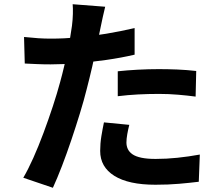

<svg xmlns="http://www.w3.org/2000/svg" viewBox="-20 -830 1040 901"><path d="M473.6 -798.4Q468.1 -777.8 462.1 -749Q456.2 -720.1 452.6 -704Q445.6 -669.9 435.4 -620.8Q425.3 -571.6 412.7 -517.1Q400.1 -462.5 386.9 -411.9Q373.9 -359.5 354.9 -297.7Q335.9 -235.8 314.5 -172.4Q293.1 -109.1 271 -51.4Q248.8 6.2 228.2 51.2L89.3 4.1Q111.5 -33.6 136.1 -88.3Q160.6 -143.1 184.1 -206.1Q207.5 -269 228 -331.2Q248.4 -393.4 262.4 -445.6Q272.2 -481.1 280.9 -518.2Q289.6 -555.3 297 -590.3Q304.3 -625.2 309.5 -655.7Q314.7 -686.3 317.7 -708.8Q321.3 -736.8 322 -764.7Q322.7 -792.5 321 -810.2ZM218.5 -648.7Q280 -648.7 345.9 -654.6Q411.7 -660.5 479.1 -671.8Q546.5 -683.1 611.7 -698.3V-573.5Q549.7 -558.9 479.7 -548.9Q409.7 -538.9 341.7 -533.4Q273.8 -527.9 217.3 -527.9Q181.3 -527.9 152.1 -529.3Q122.8 -530.7 96.2 -531.9L92.8 -656.5Q131.9 -652.5 160.1 -650.6Q188.3 -648.7 218.5 -648.7ZM532.6 -495.5Q575.1 -500.1 625.8 -502.9Q676.6 -505.6 725.1 -505.6Q767.8 -505.6 812.3 -503.8Q856.8 -501.9 900.8 -496.9L898 -376.7Q860.6 -381.7 816.4 -385.5Q772.1 -389.3 726 -389.3Q674.7 -389.3 627.3 -386.8Q580 -384.3 532.6 -378.5ZM586.7 -244.1Q581.3 -223.2 577.3 -200.6Q573.3 -177.9 573.3 -161.2Q573.3 -144.5 579.9 -130.6Q586.5 -116.7 601.5 -106.1Q616.6 -95.6 643.3 -89.9Q670.1 -84.2 710.3 -84.2Q760.7 -84.2 812.3 -89.6Q863.9 -94.9 917.7 -104.7L912.8 22.9Q870.7 28.1 820.1 32.5Q769.5 36.9 709.3 36.9Q583.2 36.9 516.6 -4.8Q450.1 -46.4 450.1 -121.7Q450.1 -156.4 455.8 -191.4Q461.6 -226.4 467.8 -255.7Z"/></svg>

Font: Shanggu Sans SC VF
Style: Regular
Weight: 250
Designer: GuiWonder
Version: Version 1.021